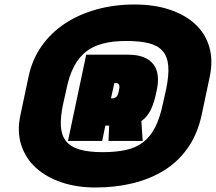

<svg xmlns="http://www.w3.org/2000/svg" viewBox="-20 -687 959 853"><path d="M876 -177 912 -347Q927 -419 910 -478Q893 -537 848 -579Q803 -621 734.5 -644Q666 -667 577 -667Q489 -667 410.5 -645.5Q332 -624 269.5 -583Q207 -542 165 -482.5Q123 -423 107 -347L71 -177Q55 -104 74 -44Q93 16 139 58Q185 100 253 123Q321 146 404 146Q493 146 570.5 127Q648 108 710.5 69Q773 30 815.5 -31.5Q858 -93 876 -177ZM718 -290 703 -223Q690 -162 669 -121Q648 -80 616.5 -55.5Q585 -31 540.5 -21Q496 -11 436 -11Q373 -11 333 -23Q293 -35 273 -60.5Q253 -86 250.5 -126Q248 -166 260 -223L275 -290Q287 -350 308.5 -391Q330 -432 361.5 -457Q393 -482 437.5 -493.5Q482 -505 541 -505Q601 -505 641 -495Q681 -485 702.5 -460.5Q724 -436 727.5 -394.5Q731 -353 718 -290ZM549 -444H363L282 -61H434L448 -129H465L462 -61H614L608 -149Q636 -169 651 -201.5Q666 -234 676 -284Q684 -320 681 -349.5Q678 -379 662.5 -400Q647 -421 619 -432.5Q591 -444 549 -444ZM482 -250H473L488 -318H497Q500 -318 504 -316Q508 -314 510 -307Q512 -300 508 -284Q504 -261 495.5 -255.5Q487 -250 482 -250Z"/></svg>

Font: Advent Pro Black
Style: Italic
Weight: 900
Italic angle: -12°
Version: Version 3.000